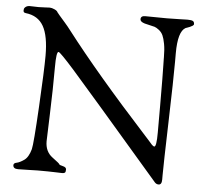

<svg xmlns="http://www.w3.org/2000/svg" viewBox="-52 -764 902 836"><g transform="rotate(5 399.0 -346.0)"><path d="M20 -691Q20 -697 27 -702.5Q34 -708 45 -708Q51 -708 65 -707.5Q79 -707 83 -707Q98 -707 111 -708Q124 -709 132 -709Q141 -709 153 -703.5Q165 -698 167 -692Q169 -689 178 -678.5Q187 -668 202 -651Q217 -634 229 -618Q365 -441 593 -191Q599 -184 607.5 -175Q616 -166 619.5 -161.5Q623 -157 627 -153Q631 -149 633.5 -147.5Q636 -146 638 -146Q648 -146 648 -208V-325Q648 -392 647.5 -438Q647 -484 646.5 -504.5Q646 -525 646 -530V-537Q646 -571 641.5 -595Q637 -619 631 -632Q625 -645 613.5 -654Q602 -663 594 -665.5Q586 -668 571 -671Q556 -674 550 -676Q530 -682 530 -693Q530 -708 549 -708Q555 -708 597 -707.5Q639 -707 644 -707Q668 -707 697.5 -708Q727 -709 734 -709Q751 -709 757.5 -705.5Q764 -702 764 -692Q764 -688 758.5 -684.5Q753 -681 747 -678.5Q741 -676 735 -674L729 -672Q696 -654 696 -559V-521Q696 -445 690.5 -257.5Q685 -70 685 -26V-6Q685 17 671 17Q662 17 655 10Q323 -375 258.5 -447.5Q194 -520 187 -520Q177 -520 177 -452Q177 -357 173 -247.5Q169 -138 169 -128Q169 -83 201 -59.5Q233 -36 233 -33Q233 -30 248.5 -26.5Q264 -23 264 -13Q264 -2 260.5 1Q257 4 248 4Q241 4 216.5 3Q192 2 141 2Q132 2 104 3Q76 4 56 4Q34 4 34 -12Q34 -21 47 -23.5Q60 -26 79 -39Q98 -52 108 -88Q114 -111 123 -274Q132 -437 132 -499Q132 -585 108 -627.5Q84 -670 30 -676Q17 -677 20 -691Z"/></g></svg>

Font: OFL Sorts Mill Goudy TT
Style: Regular
Weight: 500
Version: Version 003.000